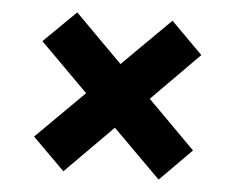

<svg xmlns="http://www.w3.org/2000/svg" viewBox="-41 -608 681 556"><g transform="rotate(5 300.0 -330.0)"><path d="M162.1 -99.1 68.8 -191.9 208 -330.1 68.8 -469.2 162.1 -561 299.8 -422.9 439 -561 530.8 -469.2 393.1 -330.1 530.8 -191.9 439 -99.1 299.8 -237.8Z"/></g></svg>

Font: TASA Orbiter Text
Style: Bold
Weight: 700
Designer: Weizhong Zhang
Version: Version 1.000;Glyphs 3.1.2 (3151)